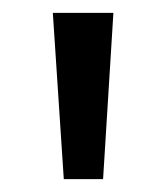

<svg xmlns="http://www.w3.org/2000/svg" viewBox="-20 -819 258 298"><path d="M156 -799 140 -541H79L62 -799Z"/></svg>

Font: Noto Sans Sinhala ExtraCondensed
Style: Regular
Weight: 400
Width: 2
Designer: Jelle Bosma - Monotype Design Team
Foundry: Monotype Imaging Inc.
Version: Version 2.006; ttfautohint (v1.8.4.7-5d5b)